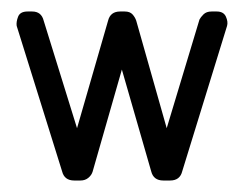

<svg xmlns="http://www.w3.org/2000/svg" viewBox="-20 -314 428 334"><path d="M297 -16Q293 0 276 0H264Q247 0 243 -16L192 -193L141 -15Q139 -9 133.5 -4.5Q128 0 120 0H109Q92 0 88 -16L9 -269Q8 -276 11.5 -285Q15 -294 28 -294H36Q52 -294 56 -278L114 -91L168 -278Q172 -294 189 -294H197Q206 -294 210.5 -289Q215 -284 217 -278L270 -91L327 -280Q329 -284 334 -289Q339 -294 348 -294H357Q369 -294 373 -285Q377 -276 375 -269Z"/></svg>

Font: Chathura ExtraBold
Style: Regular
Weight: 800
Designer: Appaji Ambarisha Darbha
Foundry: Aditya Fonts
Version: Version 1.002 2016